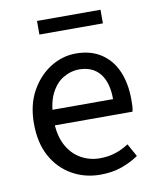

<svg xmlns="http://www.w3.org/2000/svg" viewBox="-78 -719 651 792"><g transform="rotate(-10 248.0 -323.0)"><path d="M279 12Q214 12 160.5 -18.5Q107 -49 76 -105.5Q45 -162 45 -243Q45 -322 77 -379Q109 -436 159 -467Q209 -498 265 -498Q327 -498 370.5 -469.5Q414 -441 436 -390Q458 -339 458 -270Q458 -257 457.5 -245Q457 -233 454 -221H104V-286H384Q384 -356 353.5 -393.5Q323 -431 266 -431Q233 -431 201 -412.5Q169 -394 148.5 -353Q128 -312 128 -244Q128 -182 149.5 -140Q171 -98 208 -76.5Q245 -55 289 -55Q324 -55 354.5 -65Q385 -75 410 -92L440 -38Q408 -16 368.5 -2Q329 12 279 12ZM131 -601V-658H397V-601Z"/></g></svg>

Font: Source Sans 3
Style: Regular
Weight: 400
Designer: Paul D. Hunt
Foundry: Adobe
Version: Version 3.046;hotconv 1.0.118;makeotfexe 2.5.65603